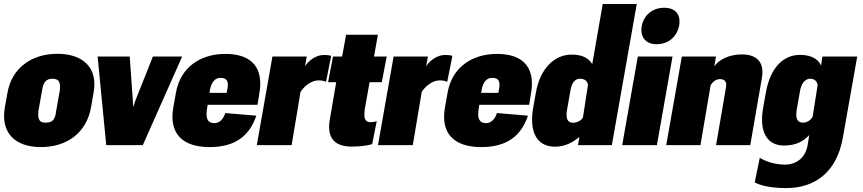

<svg xmlns="http://www.w3.org/2000/svg" viewBox="-39 -731 4344 967"><path d="M167 9.8C299.3 9.8 396.5 -63 419.4 -189.9L432.6 -265.6C454.1 -387.2 382.3 -460 250 -460C118.7 -460 20.5 -387.2 -1 -265.6L-14.6 -189.9C-36.6 -63 35.6 9.8 167 9.8ZM191.4 -113.3C162.6 -113.3 149.9 -124.5 154.3 -171.4L172.9 -275.4C178.7 -319.8 196.3 -334.5 225.6 -334.5C254.4 -334.5 268.1 -319.8 262.2 -275.4L243.7 -171.4C239.3 -124.5 220.7 -113.3 191.4 -113.3Z M496.1 0H680.2L878.4 -446.3H731L646 -232.4L639.6 -215.3C637.2 -209 634.8 -201.7 632.8 -193.8H631.8L630.4 -215.3C629.9 -221.7 629.4 -227.5 629.4 -233.4L614.3 -446.3H452.6Z M1016.6 9.8C1144 9.8 1216.8 -44.9 1252 -148.4L1095.7 -161.6C1083.5 -125 1062.5 -110.8 1040.5 -110.8C1007.8 -110.8 996.6 -133.8 1002.9 -177.2L1006.8 -203.1H1257.8L1266.6 -257.3C1290 -383.8 1234.9 -459.5 1096.2 -459.5C965.3 -459.5 868.7 -387.7 847.2 -264.6L834 -190.4C810.5 -58.1 880.4 9.8 1016.6 9.8ZM1016.1 -263.2 1019.5 -283.7C1025.9 -314.5 1043 -338.9 1070.8 -338.9C1104.5 -338.9 1111.8 -321.8 1107.4 -289.1L1102.5 -263.2Z M1254.4 0H1429.7L1474.6 -268.1C1498.5 -305.2 1535.6 -326.2 1564.9 -326.2C1582 -326.2 1594.7 -323.2 1603 -318.8L1628.9 -449.2C1627 -450.7 1622.6 -451.7 1616.2 -452.6C1609.4 -453.6 1601.6 -454.1 1592.3 -454.1C1554.7 -454.1 1519 -429.7 1497.1 -397.9L1505.9 -446.3H1333Z M1732.9 7.3C1779.3 7.3 1815.9 1 1835.4 -4.9L1858.4 -120.6C1847.2 -117.2 1839.4 -115.7 1825.7 -115.7C1813.5 -115.7 1805.2 -120.6 1800.3 -129.9C1795.4 -139.2 1794.9 -156.2 1798.3 -182.1L1822.3 -316.9H1883.8L1908.7 -446.3H1844.7L1864.3 -556.2H1704.1L1684.1 -446.3H1638.2L1613.3 -316.9H1654.3L1622.1 -129.4C1606 -37.6 1644.5 7.3 1732.9 7.3Z M1864.7 0H2040L2085 -268.1C2108.9 -305.2 2146 -326.2 2175.3 -326.2C2192.4 -326.2 2205.1 -323.2 2213.4 -318.8L2239.3 -449.2C2237.3 -450.7 2232.9 -451.7 2226.6 -452.6C2219.7 -453.6 2211.9 -454.1 2202.6 -454.1C2165 -454.1 2129.4 -429.7 2107.4 -397.9L2116.2 -446.3H1943.4Z M2384.8 9.8C2512.2 9.8 2585 -44.9 2620.1 -148.4L2463.9 -161.6C2451.7 -125 2430.7 -110.8 2408.7 -110.8C2376 -110.8 2364.7 -133.8 2371.1 -177.2L2375 -203.1H2626L2634.8 -257.3C2658.2 -383.8 2603 -459.5 2464.4 -459.5C2333.5 -459.5 2236.8 -387.7 2215.3 -264.6L2202.1 -190.4C2178.7 -58.1 2248.5 9.8 2384.8 9.8ZM2384.3 -263.2 2387.7 -283.7C2394 -314.5 2411.1 -338.9 2439 -338.9C2472.7 -338.9 2480 -321.8 2475.6 -289.1L2470.7 -263.2Z M2756.3 7.8C2809.6 7.8 2849.6 -16.6 2878.9 -41.5L2879.4 -43.5L2872.1 0H3042.5L3168 -710.9H2996.6L2943.8 -407.7C2928.7 -433.6 2899.9 -456.1 2840.8 -456.1C2753.4 -456.1 2681.6 -386.7 2660.2 -265.6L2646.5 -189C2625 -65.9 2665 7.8 2756.3 7.8ZM2846.2 -112.8C2817.4 -112.8 2810.5 -136.7 2816.4 -175.3L2833 -269.5C2838.9 -310.1 2854 -334.5 2882.8 -334.5C2903.8 -334.5 2918.9 -324.7 2922.4 -303.7L2897 -139.6C2889.2 -124 2868.2 -112.8 2846.2 -112.8Z M3094.7 0H3269.5L3348.1 -446.3H3173.3ZM3269 -508.3C3330.1 -508.3 3371.6 -550.3 3381.3 -601.1C3391.1 -653.8 3366.7 -691.9 3305.7 -691.9C3244.6 -691.9 3203.1 -651.9 3193.4 -601.1C3183.6 -550.3 3208 -508.3 3269 -508.3Z M3316.4 0H3488.8L3540 -301.8C3551.3 -319.8 3566.9 -332.5 3586.9 -332.5C3608.9 -332.5 3622.1 -322.3 3617.7 -292.5L3567.4 0H3739.7L3797.9 -336.4C3813.5 -420.9 3768.6 -457 3697.8 -457C3629.4 -457 3580.6 -428.2 3559.1 -397.5H3558.6L3566.9 -446.3H3395Z M3920.4 216.3C4058.6 216.3 4174.3 143.1 4206.1 -38.1L4278.3 -446.3H4103L4096.2 -400.4C4085 -428.2 4053.7 -454.6 3990.7 -454.6C3903.3 -454.6 3839.8 -386.7 3818.4 -265.6L3804.7 -189C3783.2 -67.9 3823.2 2 3909.7 2C3969.7 2 4007.8 -19.5 4036.6 -50.8L4029.3 -3.9C4018.1 69.8 3964.4 98.1 3916 98.1C3857.4 98.1 3808.6 77.6 3787.6 63.5L3762.2 187.5C3787.1 201.7 3840.3 216.3 3920.4 216.3ZM4005.4 -113.3C3974.6 -113.3 3967.8 -136.7 3973.1 -175.3L3989.7 -269.5C3995.6 -310.1 4015.6 -334.5 4041.5 -334.5C4063 -334.5 4075.7 -322.3 4079.1 -303.2L4053.7 -142.1C4043.9 -127 4027.3 -113.3 4005.4 -113.3Z"/></svg>

Font: Roboto Flex Super Cond Black
Style: Italic
Weight: 900
Width: 3
Italic angle: -10°
Designer: Berlow after Robertson
Foundry: Google
Version: Version 3.200;Glyphs 3.3 (3311)